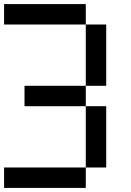

<svg xmlns="http://www.w3.org/2000/svg" viewBox="-20 -920 640 940"><path d="M0 0V-100H400V0ZM0 -800V-900H400V-800ZM100 -400V-500H400V-400ZM400 -100V-400H500V-100ZM400 -500V-800H500V-500Z"/></svg>

Font: Galmuri9 Regular
Style: Regular
Weight: 400
Designer: Lee Minseo (quiple)
Version: Version 2.399;hotconv 1.1.1;makeotfexe 2.6.0 DEVELOPMENT